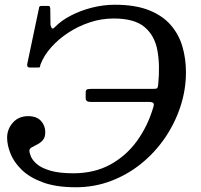

<svg xmlns="http://www.w3.org/2000/svg" viewBox="-20 -780 848 810"><path d="M10 -199Q10 -235 34.2 -262.5Q58.5 -290 99 -290Q134.5 -290 152.8 -270Q171 -250 171 -222Q171 -201 161 -189.2Q151 -177.5 137.5 -170.8Q124 -164 114 -158.5Q104 -153 104 -144.5Q104 -134.5 111 -118.5Q118 -102.5 137.2 -86.5Q156.5 -70.5 193.2 -59.8Q230 -49 289.5 -49Q378.5 -49 445.8 -86Q513 -123 558.5 -186.2Q604 -249.5 627 -328.5Q631 -341 626.5 -345.5Q622 -350 607 -350H361.5Q341.5 -350 341.5 -366V-391Q341.5 -399 346 -402Q350.5 -405 364.5 -405H625Q640 -405 643 -408Q646 -411 647.5 -425Q655.5 -505 644 -567.5Q632.5 -630 589.8 -666Q547 -702 459.5 -702Q408 -702 359 -685.8Q310 -669.5 268 -642Q226 -614.5 195.8 -580.2Q165.5 -546 151.5 -509.5Q148.5 -502 149 -498.5Q149.5 -495 139.5 -495H109Q100.5 -495 97.5 -497.5Q94.5 -500 94.5 -508L144.5 -745.5Q144.5 -755 154.5 -755H181.5Q188.5 -755 189.5 -753.2Q190.5 -751.5 192 -746L193 -674.5Q197 -660.5 201 -659.5Q205 -658.5 212.5 -666.5Q238 -693 278.8 -714.2Q319.5 -735.5 368 -747.8Q416.5 -760 464.5 -760Q550 -760 607.8 -737.2Q665.5 -714.5 700 -674.8Q734.5 -635 749.5 -583.8Q764.5 -532.5 764.5 -475Q764.5 -402 741.5 -331.5Q718.5 -261 676.5 -199.2Q634.5 -137.5 576.8 -90.5Q519 -43.5 448.8 -16.8Q378.5 10 299.5 10Q216.5 10 160.5 -10.8Q104.5 -31.5 71.5 -63.8Q38.5 -96 24.2 -132.2Q10 -168.5 10 -199Z"/></svg>

Font: Besley
Style: Italic
Weight: 400
Italic angle: -13°
Designer: Owen Earl
Foundry: indestructible type*
Version: Version 4.000; ttfautohint (v1.8.4.7-5d5b)